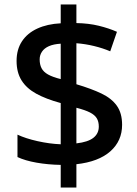

<svg xmlns="http://www.w3.org/2000/svg" viewBox="-20 -779 613 857"><path d="M251 -43Q194 -44 143 -53Q92 -62 58 -78V-178Q94 -161 147.5 -149Q201 -137 251 -135V-319Q185 -337 141.5 -361Q98 -385 76 -420.5Q54 -456 54 -507Q54 -558 78 -594.5Q102 -631 146.5 -651.5Q191 -672 251 -675V-759H321V-676Q376 -675 421 -664Q466 -653 502 -637L472 -550Q439 -564 400 -573.5Q361 -583 321 -586V-403Q388 -383 433 -361.5Q478 -340 501.5 -307Q525 -274 525 -222Q525 -150 472.5 -103.5Q420 -57 321 -46V58H251ZM321 -139Q373 -145 397 -164Q421 -183 421 -214Q421 -236 412 -251Q403 -266 381.5 -277Q360 -288 321 -298ZM251 -584Q219 -582 198.5 -573Q178 -564 167.5 -548.5Q157 -533 157 -514Q157 -491 165.5 -474.5Q174 -458 194.5 -446.5Q215 -435 251 -426Z"/></svg>

Font: Noto Sans Oriya Medium
Style: Regular
Weight: 500
Version: Version 2.003